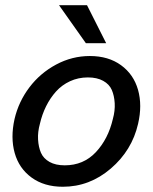

<svg xmlns="http://www.w3.org/2000/svg" viewBox="-20 -710 590 740"><path d="M311 -543.5 207.5 -689.9H315.4L389.2 -543.5ZM222.2 9.8Q150.4 9.8 101.8 -25.6Q53.2 -61 36.6 -120.4Q20 -179.7 36.1 -251.5Q51.8 -318.4 93.3 -373.3Q134.8 -428.2 196.3 -461.2Q257.8 -494.1 326.2 -494.1Q397.9 -494.1 446.5 -458.7Q495.1 -423.3 512 -363.8Q528.8 -304.2 512.2 -232.9Q488.8 -130.4 407 -60.3Q325.2 9.8 222.2 9.8ZM229.5 -72.8Q301.8 -72.8 349.4 -123.5Q397 -174.3 415 -251.5Q423.8 -283.2 422.1 -312.3Q420.4 -341.3 410.9 -363.3Q401.4 -385.3 377.7 -398.4Q354 -411.6 318.8 -411.6Q281.7 -411.6 250 -397Q218.3 -382.3 195.8 -357.2Q173.3 -332 157.7 -300.5Q142.1 -269 133.8 -232.9Q125 -201.2 126.7 -172.1Q128.4 -143.1 137.9 -121.1Q147.5 -99.1 170.9 -85.9Q194.3 -72.8 229.5 -72.8Z"/></svg>

Font: HK Grotesk Medium Italic
Style: Regular
Weight: 500
Italic angle: -13°
Designer: Alfredo Marco Pradil and Stefan Peev
Foundry: Hanken Design Co.
Version: Version 1.000;PS 001.000;hotconv 1.0.88;makeotf.lib2.5.64775